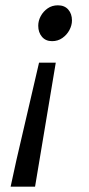

<svg xmlns="http://www.w3.org/2000/svg" viewBox="-20 -521 334 723"><path d="M20 182 42 81 127 -285H190L112 182ZM176 -366Q152 -366 138 -382.5Q124 -399 124 -424Q124 -443 133.5 -460.5Q143 -478 159.5 -489.5Q176 -501 198 -501Q223 -501 237 -485Q251 -469 251 -444Q251 -426 241.5 -408Q232 -390 215 -378Q198 -366 176 -366Z"/></svg>

Font: Source Sans 3 ExtraLight Medium
Style: Italic
Weight: 500
Italic angle: -11°
Version: Version 3.052;hotconv 1.1.0;makeotfexe 2.6.0